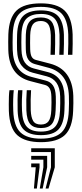

<svg xmlns="http://www.w3.org/2000/svg" viewBox="-20 -829 481 1132"><path d="M221.2 -74Q178.2 -74 158 -97.6Q137.8 -121.2 135.5 -178.2Q134.5 -209.5 135.1 -241.5Q135.8 -273.5 137.8 -297.2H163.2Q161.2 -269.2 160.8 -241Q160.2 -212.8 161.2 -179Q163 -137.2 175.5 -116Q188 -94.8 221.2 -94.8Q252.2 -94.8 266.5 -114.4Q280.8 -134 282.5 -180Q283.5 -207.8 283.6 -224.6Q283.8 -241.5 283 -259.5Q282 -292.5 272.2 -308.2Q262.5 -324 244.2 -328.5L159.5 -350.5Q33.2 -382.8 29 -534Q28.2 -559.8 28.4 -581.8Q28.5 -603.8 29.2 -626.8Q33 -723.8 77.1 -766.5Q121.2 -809.2 221.2 -809.2Q315 -809.2 359.6 -767.9Q404.2 -726.5 408.2 -626.5Q409 -606.5 408.5 -570.1Q408 -533.8 406.8 -505.8H380.8Q382.2 -536.8 382.8 -571Q383.2 -605.2 382.5 -625.5Q379.2 -713.5 341.2 -751Q303.2 -788.5 221.2 -788.5Q135.8 -788.5 97 -751.1Q58.2 -713.8 55 -626Q54.2 -598.5 54.2 -577.8Q54.2 -557 54.8 -534.8Q58.8 -403.2 166 -375.5L250.5 -353.5Q277.2 -346.8 292.4 -325.1Q307.5 -303.5 309 -260.2Q309.5 -238.8 309.4 -222.6Q309.2 -206.5 308 -178.8Q305.8 -122.5 285.9 -98.2Q266 -74 221.2 -74ZM221.2 -32.2Q152.5 -32.2 119.8 -64.9Q87 -97.5 84 -176.2Q83 -205.5 83.6 -241.8Q84.2 -278 86.8 -297.2H112.2Q110.2 -276.2 109.2 -244.6Q108.2 -213 109.8 -176.2Q112.2 -110 138.4 -81.6Q164.5 -53.2 221.2 -53.2Q278.8 -53.2 305 -81.9Q331.2 -110.5 334 -176.2Q335 -203.2 335.2 -221.4Q335.5 -239.5 334.8 -261Q333 -312.5 313 -340.9Q293 -369.2 256.5 -378.8L172.5 -400.5Q132 -410.8 107.2 -442.5Q82.5 -474.2 80.5 -535.8Q80 -559.8 80 -581.2Q80 -602.8 80.8 -625Q83.8 -703 117.1 -735.4Q150.5 -767.8 221.2 -767.8Q290.8 -767.8 322.2 -734.5Q353.8 -701.2 356.8 -624.5Q357.5 -604.2 357 -569.8Q356.5 -535.2 355 -505.8H329.5Q330.5 -532.8 331.1 -567.2Q331.8 -601.8 331 -624.5Q328.2 -690 302.8 -718.4Q277.2 -746.8 221.2 -746.8Q165.8 -746.8 137.4 -720.4Q109 -694 106.5 -624.8Q105.8 -599.5 105.8 -578.9Q105.8 -558.2 106.5 -536.5Q107.8 -487 126.4 -460.6Q145 -434.2 178.8 -425.5L262.5 -403.8Q356.2 -379.8 360.5 -262.2Q361.2 -241 361.1 -223.2Q361 -205.5 359.8 -176.5Q356.8 -100.5 325.2 -66.4Q293.8 -32.2 221.2 -32.2ZM221.2 9.2Q127.8 9.2 82 -31.9Q36.2 -73 32.2 -174.5Q31.8 -190.8 31.8 -214.6Q31.8 -238.5 32.6 -261.2Q33.5 -284 35.8 -297.2H61.2Q58.8 -277.5 57.8 -244.2Q56.8 -211 58.2 -175.2Q61.5 -86.5 100 -49Q138.5 -11.5 221.2 -11.5Q305.2 -11.5 343.8 -49.5Q382.2 -87.5 385.5 -175.5Q386.2 -198.8 386.8 -218.4Q387.2 -238 386.2 -263.2Q383.8 -332.8 353.5 -373.4Q323.2 -414 268.5 -428.8L185.5 -451.2Q160.2 -458 146.8 -477.9Q133.2 -497.8 132.2 -537.2Q131.5 -559.2 131.6 -579.6Q131.8 -600 132.2 -624Q134.2 -678.2 154.9 -702.1Q175.5 -726 221.2 -726Q263.5 -726 283.1 -702.5Q302.8 -679 305 -623.2Q305.8 -602.8 305.2 -569.4Q304.8 -536 303.5 -505.8H277.8Q279 -535.8 279.5 -570Q280 -604.2 279.5 -621.2Q277.5 -670.2 263 -687.8Q248.5 -705.2 221.2 -705.2Q188 -705.2 173.8 -685.5Q159.5 -665.8 158 -621.5Q157.2 -597.5 157.4 -576.1Q157.5 -554.8 158 -538Q159 -507.8 167.2 -493.6Q175.5 -479.5 192 -475.5L274.5 -454Q406.2 -420 412.2 -264.2Q413 -242.2 412.6 -220.5Q412.2 -198.8 411.2 -174.5Q407.2 -75.5 362.8 -33.1Q318.2 9.2 221.2 9.2ZM248.8 282.5 280.5 157.2V67.5H164V45H303V157.2L266 282.5ZM214.5 282.5 235.8 157.2V112.2H164V90H258V157.2L231.5 282.5ZM180 282.5 190.8 157.2H164V134.8H213.2V157.2L197.2 282.5Z"/></svg>

Font: Big Shoulders Inline Display ExtraBold
Style: Regular
Weight: 800
Designer: Patric King
Foundry: XO Type Co
Version: Version 1.000